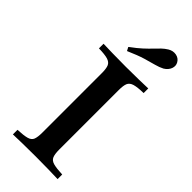

<svg xmlns="http://www.w3.org/2000/svg" viewBox="-246 -810 855 855"><g transform="rotate(45 181.5 -383.0)"><path d="M41.1 0V-29Q79 -30.6 98 -35.9Q116.9 -41.1 122.6 -55.6Q128.2 -70.2 128.2 -98.4V-472.6Q128.2 -501.6 122.2 -515.7Q116.1 -529.8 97.6 -535.5Q79 -541.1 41.1 -541.9V-571Q62.1 -570.2 98.8 -569.4Q135.5 -568.5 183.1 -568.5Q227.4 -568.5 264.1 -569.4Q300.8 -570.2 322.6 -571V-541.9Q284.7 -541.1 265.7 -535.5Q246.8 -529.8 240.7 -515.7Q234.7 -501.6 234.7 -472.6V-98.4Q234.7 -70.2 240.7 -55.6Q246.8 -41.1 265.7 -35.9Q284.7 -30.6 322.6 -29V0Q300.8 -0.8 264.1 -1.6Q227.4 -2.4 183.1 -2.4Q135.5 -2.4 98.8 -1.6Q62.1 -0.8 41.1 0ZM137.9 -621.8 129 -638.7Q159.7 -661.3 179.4 -679.4Q199.2 -697.6 212.9 -712.1Q226.6 -726.6 237.9 -737.5Q249.2 -748.4 263.7 -757.3Q282.3 -768.5 302 -764.9Q321.8 -761.3 331.5 -744.4Q340.3 -729 333.9 -711.3Q327.4 -693.5 308.1 -681.5Q291.1 -672.6 269.4 -666.9Q247.6 -661.3 216.5 -652Q185.5 -642.7 137.9 -621.8Z"/></g></svg>

Font: Playfair 5pt SemiExpanded Light SemiBold
Style: Regular
Weight: 600
Version: Version 2.001;gftools[0.9.30]